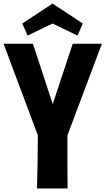

<svg xmlns="http://www.w3.org/2000/svg" viewBox="-29 -1065 596 1085"><path d="M269 -477 157 -818H-9L185 -300C184 -177 183 -86 180 0H353C352 -48 352 -74 352 -255V-300L547 -818H382ZM97 -932 127 -864 268 -932 409 -864 439 -932 268 -1045Z"/></svg>

Font: Ranchers
Style: Regular
Weight: 400
Designer: Pablo Impallari, Brenda Gallo
Foundry: Pablo Impallari, Brenda Gallo
Version: Version 1.000